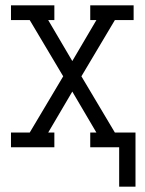

<svg xmlns="http://www.w3.org/2000/svg" viewBox="-20 -550 540 717"><path d="M425 147V0H317V-55H340L250 -208L160 -55H183V0H21V-55H91L216 -265L91 -475H21V-530H183V-475H160L250 -322L340 -475H317V-530H479V-475H409L284 -265L409 -55H486V147Z"/></svg>

Font: Iosevka Slab Light
Style: Regular
Weight: 300
Monospace: yes
Designer: Belleve Invis
Foundry: Belleve Invis
Version: Version 11.1.0; ttfautohint (v1.8.3)